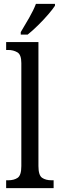

<svg xmlns="http://www.w3.org/2000/svg" viewBox="-20 -979 310 999"><path d="M12 0V-41H23Q53 -41 72 -54Q91 -67 91 -115V-651Q91 -695 70 -707Q49 -719 23 -719H12V-760H180V-115Q180 -67 199 -54Q218 -41 248 -41H259V0ZM88 -812Q109 -847 131.5 -886Q154 -925 167 -959H266V-949Q255 -932 231 -904Q207 -876 178 -847.5Q149 -819 124 -799H88Z"/></svg>

Font: Noto Serif Sinhala Condensed
Style: Regular
Weight: 400
Width: 3
Designer: Jelle Bosma - Monotype Design Team
Foundry: Monotype Imaging Inc.
Version: Version 2.007; ttfautohint (v1.8.4.7-5d5b)